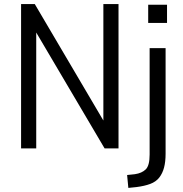

<svg xmlns="http://www.w3.org/2000/svg" viewBox="-20 -725 896 938"><path d="M83 0V-705H150L504 -104H485V-705H559V0H491L137 -600H157V0ZM704 -613V-702H796V-613ZM607 193 601 130 639 126Q673 121 692 102.5Q711 84 711 30V-490H789V26Q789 65 781.5 93.5Q774 122 758 142.5Q742 163 714 173.5Q686 184 646 189Z"/></svg>

Font: Nunito Sans 10pt Condensed
Style: Regular
Weight: 400
Width: 3
Designer: Vernon Adams
Foundry: Vernon Adams
Version: Version 3.101;gftools[0.9.27]